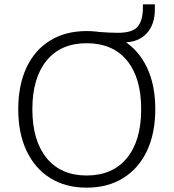

<svg xmlns="http://www.w3.org/2000/svg" viewBox="-20 -856 799 884"><path d="M379 8Q282 8 211.5 -36Q141 -80 102.5 -161Q64 -242 64 -353Q64 -464 102 -545Q140 -626 211 -669.5Q282 -713 379 -713Q477 -713 547.5 -669.5Q618 -626 656.5 -545.5Q695 -465 695 -354Q695 -242 656.5 -161Q618 -80 547 -36Q476 8 379 8ZM379 -48Q498 -48 564 -128Q630 -208 630 -353Q630 -498 564.5 -577.5Q499 -657 379 -657Q260 -657 194.5 -577Q129 -497 129 -353Q129 -209 194.5 -128.5Q260 -48 379 -48ZM486 -661 434 -709Q486 -705 523 -705Q591 -705 614.5 -734Q638 -763 638 -822V-836H693V-812Q693 -743 655 -702Q617 -661 550 -661Z"/></svg>

Font: Nunito Sans Light
Style: Regular
Weight: 300
Designer: Vernon Adams
Foundry: Vernon Adams
Version: Version 3.101; ttfautohint (v1.8.4.7-5d5b);gftools[0.9.27]